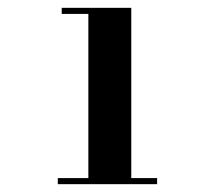

<svg xmlns="http://www.w3.org/2000/svg" viewBox="-20 -926 569 490"><path d="M205.5 -460.5V-890.5H137.5V-906H315V-460.5ZM127.5 -456V-471.5H381V-456Z"/></svg>

Font: Bodoni Moda 9pt ExtraBold
Style: Regular
Weight: 800
Designer: Owen Earl
Foundry: indestructible type
Version: Version 2.005